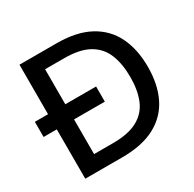

<svg xmlns="http://www.w3.org/2000/svg" viewBox="-154 -861 1029 1021"><g transform="rotate(-30 360.5 -350.0)"><path d="M88 0V-303H7V-396H88V-700H315Q438 -700 517.5 -657Q597 -614 635.5 -535.5Q674 -457 674 -349Q674 -242 635.5 -163.5Q597 -85 517.5 -42.5Q438 0 315 0ZM194 -90H311Q406 -90 462 -121Q518 -152 542 -210Q566 -268 566 -349Q566 -430 542 -489Q518 -548 462 -579.5Q406 -611 311 -611H194V-396H383V-303H194Z"/></g></svg>

Font: Ultramarine Medium
Style: Regular
Weight: 500
Designer: Colophon Foundry, Jonny Pinhorn
Foundry: Colophon Foundry
Version: Version 1.200; ttfautohint (v1.8.3)